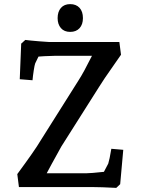

<svg xmlns="http://www.w3.org/2000/svg" viewBox="-20 -909 683 933"><path d="M430 0H72L64 -63Q151 -181 176 -224L362 -519Q386 -556 427 -638H252Q232 -638 196 -636L167 -634L151 -601Q148 -593 144 -567Q140 -541 138 -519L76 -524L83 -697L103 -715L129 -712Q168 -708 217 -705H560L568 -643L536 -597Q481 -519 461 -486L278 -197Q270 -184 230 -110L207 -67H399Q420 -67 485 -74Q504 -109 506 -114Q512 -132 521 -186L579 -181L564 -14L545 4Q469 0 430 0ZM260 -821Q260 -852 276 -870.5Q292 -889 321 -889Q350 -889 366.5 -871Q383 -853 383 -821Q383 -790 366.5 -772Q350 -754 321 -754Q292 -754 276 -772.5Q260 -791 260 -821Z"/></svg>

Font: Andada Pro SemiBold
Style: Regular
Weight: 600
Designer: Carolina Giovagnoli
Foundry: Huerta Tipografica
Version: Version 3.005